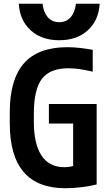

<svg xmlns="http://www.w3.org/2000/svg" viewBox="-20 -991 590 1021"><path d="M328 10Q32 10 32 -335V-395Q32 -569 107.5 -654.5Q183 -740 338 -740Q372 -740 406.5 -736Q441 -732 473 -726V-610Q438 -618 406.5 -623Q375 -628 344 -628Q246 -628 203 -572Q160 -516 160 -386V-344Q160 -225 201 -163.5Q242 -102 322 -102Q347 -102 370 -108.5Q393 -115 418 -130L369 -63V-334H240V-438H494V-10Q458 -1 412.5 4.5Q367 10 328 10ZM295 -777Q201 -777 143 -830Q85 -883 80 -971H206Q212 -924 235 -898.5Q258 -873 295 -873Q332 -873 355 -898.5Q378 -924 384 -971H510Q505 -883 447 -830Q389 -777 295 -777Z"/></svg>

Font: M PLUS Code Latin SemiExpanded SemiBold
Style: Regular
Weight: 600
Width: 6
Designer: Coji Morishita
Foundry: UNDERFOREST DESIGN
Version: Version 1.002; ttfautohint (v1.8.3)